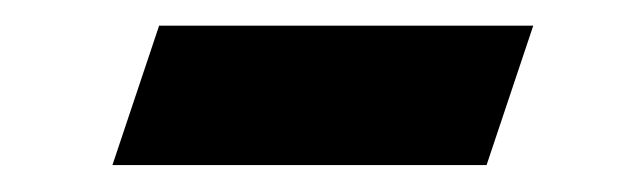

<svg xmlns="http://www.w3.org/2000/svg" viewBox="-20 -322 488 146"><path d="M65.5 -196.5 101 -302.5H385.5L350 -196.5Z"/></svg>

Font: Libre Caslon Condensed SemiBold Italic
Style: Regular
Weight: 600
Italic angle: -22.583°
Designer: Pablo Impallari, Rodrigo Fuenzalida, Katja Schimmel, Ertekin Erdin
Foundry: Pablo Impallari, Rodrigo Fuenzalida
Version: Version 2.000; ttfautohint (v1.8.4.7-5d5b);gftools[0.9.33]